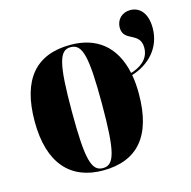

<svg xmlns="http://www.w3.org/2000/svg" viewBox="-96 -723 823 828"><g transform="rotate(-15 315.0 -309.0)"><path d="M265 10C419 10 499 -82 499 -270C499 -301 497 -329 492 -355C569 -379 630 -439 630 -529C630 -596 597 -628 556 -628C520 -628 493 -603 493 -566C493 -502 573 -528 573 -456C573 -402 528 -376 490 -365C464 -489 384 -550 268 -550C114 -550 34 -458 34 -270C34 -82 121 10 265 10ZM267 0C216 0 200 -55 200 -270C200 -485 216 -540 266 -540C318 -540 334 -485 334 -270C334 -55 318 0 267 0Z"/></g></svg>

Font: Noto Serif Display ExtraCondensed Black
Style: Regular
Weight: 900
Width: 2
Designer: Monotype Design Team
Foundry: Monotype Imaging Inc.
Version: Version 2.009